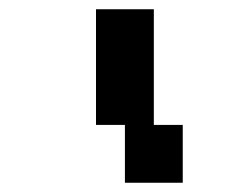

<svg xmlns="http://www.w3.org/2000/svg" viewBox="-20 -1020 540 415"><path d="M187.5 -1000H312.5V-750H375V-625H250V-750H187.5Z"/></svg>

Font: Amiga Topaz Unicode Rus
Style: Regular
Weight: 400
Designer: dMG of Trueschool and Divine Stylers
Foundry: dMG of Trueschool and Divine Stylers
Version: Version 1.1